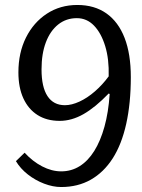

<svg xmlns="http://www.w3.org/2000/svg" viewBox="-20 -738 571 772"><path d="M226 14Q193 14 157.5 0.5Q122 -13 92 -36.5Q62 -60 44 -90L79 -124Q111 -89 149.5 -69Q188 -49 226 -49Q267 -49 300.5 -70Q334 -91 359 -131Q384 -171 400 -228.5Q416 -286 421 -360L417 -362Q363 -306 315.5 -279Q268 -252 220 -252Q168 -252 131 -275.5Q94 -299 74 -342.5Q54 -386 54 -447Q54 -526 84.5 -587Q115 -648 168.5 -683Q222 -718 291 -718Q360 -718 408 -684Q456 -650 481 -585.5Q506 -521 506 -428Q506 -323 487.5 -240Q469 -157 433 -101Q397 -45 345 -15.5Q293 14 226 14ZM241 -315Q268 -315 299.5 -329.5Q331 -344 361.5 -370.5Q392 -397 417 -431Q419 -500 403 -552.5Q387 -605 358 -635Q329 -665 289 -665Q246 -665 214 -639.5Q182 -614 164.5 -568Q147 -522 147 -459Q147 -388 171 -351.5Q195 -315 241 -315Z"/></svg>

Font: Literata 18pt
Style: Italic
Weight: 400
Italic angle: -2°
Designer: Latin by Veronika Burian and Jose Scaglione. Greek by Irene Vlachou. Cyrillic by Vera Evstafieva
Foundry: TypeTogether
Version: Version 3.103;gftools[0.9.29]